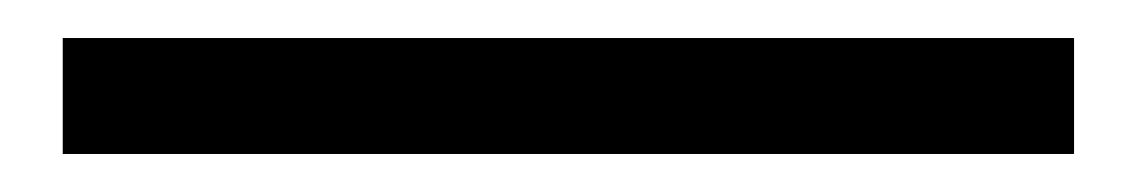

<svg xmlns="http://www.w3.org/2000/svg" viewBox="-20 59 599 101"><path d="M13 140H545V79H13Z"/></svg>

Font: Microsoft YaHei
Style: Regular
Weight: 400
Designer: Ryoko NISHIZUKA 西塚涼子 (kana, bopomofo & ideographs); Paul D. Hunt (Latin, Greek & Cyrillic); Sandoll Communications 산돌커뮤니
Foundry: Adobe
Version: Version 2.001;hotconv 1.0.111;makeotfexe 2.5.65597